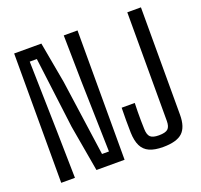

<svg xmlns="http://www.w3.org/2000/svg" viewBox="-137 -954 1168 1116"><g transform="rotate(-20 447.5 -396.5)"><path d="M59.9 0V-800H228.2L273.9 -546.6L340.1 -76.4H382.9L371.6 -512.6L366.7 -800H451.8V0H277.8L228.1 -285.1L172.8 -724.6H128.8L138.9 -299.8L144.8 0ZM688.3 7.2Q636.5 7.2 604.4 -7.3Q572.2 -21.8 556.6 -53.3Q540.9 -84.8 539.3 -135.8Q538.4 -176.8 538.4 -212.9Q538.4 -249 539.3 -290.1H620.3Q619.4 -263.3 619 -236.2Q618.5 -209.1 619 -182.2Q619.4 -155.2 620.3 -128.5Q621.3 -93.1 636.1 -79.1Q650.9 -65.1 688.3 -65.1Q729.2 -65.1 744.4 -79.1Q759.7 -93.1 759.7 -128.5V-800H844.1V-135.8Q844.1 -59.2 808.1 -26Q772 7.2 688.3 7.2Z"/></g></svg>

Font: Big Shoulders Text SC Thin
Style: Regular
Weight: 100
Designer: Patric King
Foundry: XO Type Co
Version: Version 2.002